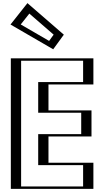

<svg xmlns="http://www.w3.org/2000/svg" viewBox="-20 -1194 653 1214"><path d="M545.5 -825V-660H261.5V-496H533.5V-331H261.5V-165H545.5V0H73.5V-825ZM158.5 -1152 67.5 -1037 305.5 -899 361.5 -976ZM530.5 -810V-675H246.5V-481H518.5V-346H246.5V-150H530.5V-15H88.5V-810ZM160.5 -1130.4 90 -1041.3 301.3 -918.8 341.3 -973.7ZM530.5 -810H88.5V-15H530.5V-150H246.5V-346H518.5V-481H246.5V-675H530.5ZM160.5 -1130.4 341.3 -973.7 301.3 -918.8 90 -1041.3ZM545.5 -825H73.5V0H545.5V-165H261.5V-331H533.5V-496H261.5V-660H545.5ZM158.5 -1152 361.5 -976 305.5 -899 67.5 -1037ZM505.5 -810V-675H221.5V-481H493.5V-346H221.5V-150H505.5V-15H113.5V-810ZM165.5 -1108.1 319.2 -974.9 290.5 -935.3 111.1 -1039.3ZM570.5 -825H48.5V0H570.5V-165H286.5V-331H558.5V-496H286.5V-660H570.5ZM153.5 -1174.3 46.4 -1038.9 316.4 -882.4 383.6 -974.8Z"/></svg>

Font: Hussar Outliner
Style: Regular
Weight: 700
Foundry: Cannot Into Space Fonts
Version: Version 0.92